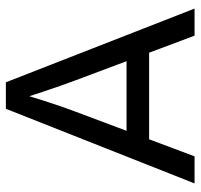

<svg xmlns="http://www.w3.org/2000/svg" viewBox="-34 -632 667 638"><g transform="rotate(-90 299.0 -313.5)"><path d="M8 0 256 -627H320Q313 -599 303.5 -567.5Q294 -536 284 -504.5Q274 -473 264.5 -445.5Q255 -418 247 -397L98 0ZM589 0H499L350 -397Q342 -418 332.5 -445.5Q323 -473 312.5 -504Q302 -535 292.5 -566.5Q283 -598 276 -627H344ZM123 -151V-226H468V-151Z"/></g></svg>

Font: Blinker
Style: Regular
Weight: 400
Designer: Juergen Huber
Foundry: supertype
Version: 1.017